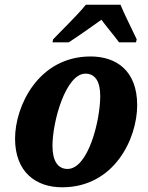

<svg xmlns="http://www.w3.org/2000/svg" viewBox="-20 -786 628 816"><path d="M203 -606H272C321 -638 353 -661 411 -702C434 -671 464 -636 486 -606H558L561 -619C545 -654 508 -726 492 -766H345C308 -720 236 -651 206 -619ZM244 10C466 10 563 -197 563 -339C563 -486 474 -546 365 -546C143 -546 44 -335 44 -197C44 -54 133 10 244 10ZM267 -68C226 -68 203 -102 203 -166C203 -271 260 -473 343 -473C383 -473 406 -442 406 -378C406 -274 355 -68 267 -68Z"/></svg>

Font: Noto Serif SemiCondensed Extra
Style: Italic
Weight: 800
Width: 4
Italic angle: -12°
Designer: Monotype Design Team
Foundry: Monotype Imaging Inc.
Version: Version 1.901